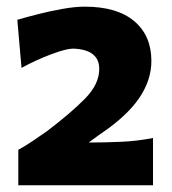

<svg xmlns="http://www.w3.org/2000/svg" viewBox="-20 -900 519 579"><path d="M35.2 -341.3V-448.2Q56.6 -460 79.3 -475.3Q102.1 -490.7 121.6 -504.4Q194.3 -559.6 236.8 -603Q279.3 -646.5 279.3 -691.9Q279.3 -750.5 200.7 -753.4Q180.2 -753.4 135.5 -736.8Q90.8 -720.2 44.9 -695.3L32.2 -840.3Q57.1 -847.7 93.3 -856.9Q129.4 -866.2 167.5 -873Q205.6 -879.9 235.8 -879.9Q333 -879.9 384.8 -836.2Q436.5 -792.5 436.5 -716.3Q436.5 -657.2 398.4 -602.3Q360.4 -547.4 277.3 -492.2L247.6 -470.2Q296.4 -470.2 345.5 -472.4Q394.5 -474.6 441.4 -483.9V-341.3Z"/></svg>

Font: Pinar-FD ExtraBold
Style: Regular
Weight: 800
Designer: Amin Abedi
Version: Version 3.000